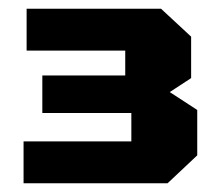

<svg xmlns="http://www.w3.org/2000/svg" viewBox="-20 -720 504 440"><path d="M364 -300H34V-396H281V-461H77V-547H267V-604H41V-700H349L418 -636V-541L369 -509L432 -468V-364Z"/></svg>

Font: Tektur
Style: Bold
Weight: 700
Designer: Adam Jagosz
Foundry: Adam Jagosz
Version: Version 1.005;gftools[0.9.30]